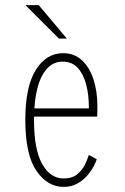

<svg xmlns="http://www.w3.org/2000/svg" viewBox="-20 -720 490 751"><path d="M228.5 11Q165.5 11 122.2 -52.2Q79 -115.5 79 -251Q79 -381 120 -446.5Q161 -512 227 -512Q270.5 -512 300.5 -484.2Q330.5 -456.5 345.8 -409.2Q361 -362 361 -303.5Q361 -294 360.8 -283.5Q360.5 -273 360 -264H113Q113 -257.5 113 -251Q113 -135 145 -78.5Q177 -22 228.5 -22Q263.5 -22 284 -40Q304.5 -58 314.2 -80Q324 -102 327.5 -114L358.5 -97Q355.5 -87 346.2 -69.2Q337 -51.5 321 -33Q305 -14.5 282.2 -1.8Q259.5 11 228.5 11ZM225 -479Q178 -479 149.2 -432Q120.5 -385 114.5 -296H327.5V-304Q327.5 -349 317.2 -389Q307 -429 284.5 -454Q262 -479 225 -479ZM210.5 -569 79.5 -700H131.5L241.5 -569Z"/></svg>

Font: Trispace Condensed Thin
Style: Regular
Weight: 100
Width: 3
Designer: Tyler Finck
Foundry: Etcetera Type Company
Version: Version 1.210; ttfautohint (v1.8.3)